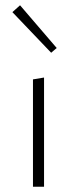

<svg xmlns="http://www.w3.org/2000/svg" viewBox="-20 -708 292 728"><path d="M174 -508 27 -662 56 -688 195 -526ZM105 0V-407L147 -414V0Z"/></svg>

Font: EauTestInfant Light
Style: Regular
Weight: 300
Designer: Christian Thalmann (Catharsis Fonts)
Version: Version 0.001;PS 000.001;hotconv 1.0.88;makeotf.lib2.5.64775